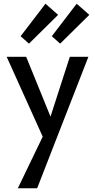

<svg xmlns="http://www.w3.org/2000/svg" viewBox="-20 -725 512 1034"><path d="M456 -419 180 289H76L210 11L16 -419H121L252 -97L356 -419ZM91 -530 225 -705 293 -645 136 -490ZM259 -530 393 -705 461 -645 304 -490Z"/></svg>

Font: Ysabeau Semibold
Style: Regular
Weight: 600
Designer: Christian Thalmann (Catharsis Fonts)
Version: Version 0.003